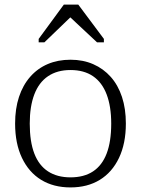

<svg xmlns="http://www.w3.org/2000/svg" viewBox="-20 -808 616 839"><path d="M530 -268Q530 -181 500 -118Q470 -55 416 -22Q362 11 288 11Q214 11 160 -22Q106 -55 76 -118Q46 -181 46 -268Q46 -333 63 -384.5Q80 -436 112 -472.5Q144 -509 188.5 -528Q233 -547 288 -547Q343 -547 387.5 -527.5Q432 -508 464 -472Q496 -436 513 -384.5Q530 -333 530 -268ZM110 -268Q110 -189 130 -137Q150 -85 190 -59Q230 -33 288 -33Q347 -33 386.5 -59Q426 -85 446 -137Q466 -189 466 -268Q466 -343 446 -395.5Q426 -448 386.5 -475Q347 -502 288 -502Q230 -502 190 -475Q150 -448 130 -395.5Q110 -343 110 -268ZM322 -788H259L149 -638V-623H174L310 -754L265 -753L404 -623H434V-638Z"/></svg>

Font: Roboto Serif SemiCondensed ExtraLight
Style: Regular
Weight: 250
Width: 4
Designer: Greg Gazdowicz
Foundry: Commercial Type
Version: Version 1.007